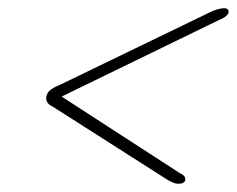

<svg xmlns="http://www.w3.org/2000/svg" viewBox="-20 -576 576 467"><path d="M127 -343 125.5 -339 512 -527Q521.5 -530.5 527.5 -535Q533.5 -539.5 535.5 -544Q537 -549 534.5 -552.5Q532 -556 525 -556Q519 -556 512.2 -554.2Q505.5 -552.5 496.5 -549L125.5 -369.5Q112.5 -364.5 104 -358.2Q95.5 -352 93.5 -344Q88 -326 108.5 -316.5L390 -137Q397 -133.5 402.5 -131.2Q408 -129 413.5 -129Q428 -129 430.5 -137.5Q431.5 -142 428.8 -146.5Q426 -151 418 -154.5Z"/></svg>

Font: Fraunces ExtraLight
Style: Italic
Weight: 250
Italic angle: -16°
Version: Version 1.000;[b76b70a41]